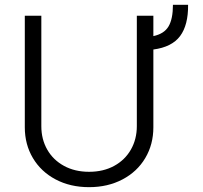

<svg xmlns="http://www.w3.org/2000/svg" viewBox="-20 -773 851 805"><path d="M623 -565.4V-239.3Q623 -167.5 589.1 -110.4Q555.2 -53.2 493.7 -20.8Q432.1 11.7 353.5 11.7Q274.4 11.7 213.1 -20.8Q151.9 -53.2 117.9 -110.4Q84 -167.5 84 -239.3V-707H153.3V-244.1Q153.3 -189 178.2 -145.5Q203.1 -102.1 248.5 -77.4Q293.9 -52.7 353.5 -52.7Q413.1 -52.7 458.5 -77.4Q503.9 -102.1 528.8 -145.8Q553.7 -189.5 553.7 -244.1V-707H623V-621.6Q668.5 -631.3 686.8 -662.6Q705.1 -693.8 705.1 -752.9H768.6Q769.5 -668 735.1 -621.8Q700.7 -575.7 623 -565.4Z"/></svg>

Font: Pretendard JP Light
Style: Regular
Weight: 300
Designer: Base glyphs from Inter by Rasmus Andersson; Hangeul glyphs from Noto Sans CJK(Source Han Sans) by Jang Soo-young and Kan
Foundry: Kil Hyung-jin
Version: Version 1.309